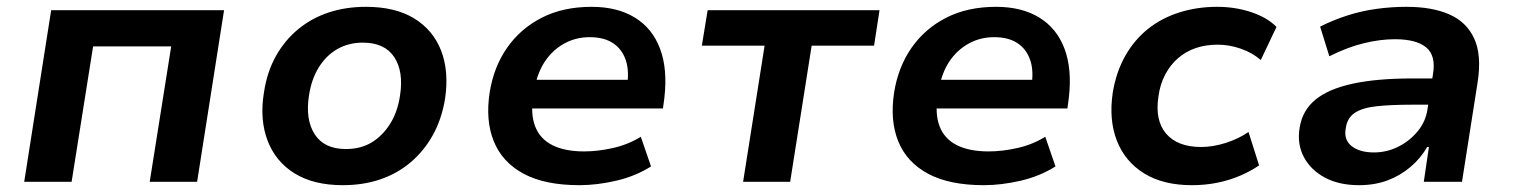

<svg xmlns="http://www.w3.org/2000/svg" viewBox="-20 -533 4436 563"><path d="M51 0 130 -503H637L558 0H419L482 -397H253L190 0Z M985 10Q900 10 844 -24.5Q788 -59 764.5 -121Q741 -183 754 -262Q763 -322 789 -368.5Q815 -415 854.5 -447.5Q894 -480 944 -496.5Q994 -513 1053 -513Q1139 -513 1194.5 -479Q1250 -445 1273.5 -384.5Q1297 -324 1285 -243Q1275 -183 1249 -136.5Q1223 -90 1184 -57Q1145 -24 1095 -7Q1045 10 985 10ZM994 -96Q1038 -96 1070 -115.5Q1102 -135 1124 -170Q1146 -205 1153 -253Q1164 -323 1136 -365.5Q1108 -408 1044 -408Q1002 -408 969 -389Q936 -370 914.5 -335Q893 -300 886 -253Q875 -182 903 -139Q931 -96 994 -96Z M1679 10Q1578 10 1515.5 -23.5Q1453 -57 1428 -118.5Q1403 -180 1416 -263Q1428 -337 1467 -393Q1506 -449 1568.5 -481Q1631 -513 1715 -513Q1790 -513 1841.5 -481.5Q1893 -450 1915.5 -390Q1938 -330 1928 -245L1924 -215H1517L1529 -299H1836L1818 -277Q1826 -324 1815 -356.5Q1804 -389 1777.5 -406.5Q1751 -424 1709 -424Q1668 -424 1634 -405Q1600 -386 1578 -353Q1556 -320 1548 -275L1544 -254Q1535 -200 1549 -163Q1563 -126 1599.5 -107.5Q1636 -89 1693 -89Q1733 -89 1777.5 -99Q1822 -109 1859 -132L1889 -45Q1843 -16 1786.5 -3Q1730 10 1679 10Z M2159 0 2222 -399H2038L2055 -503H2559L2543 -399H2360L2297 0Z M2865 10Q2764 10 2701.5 -23.5Q2639 -57 2614 -118.5Q2589 -180 2602 -263Q2614 -337 2653 -393Q2692 -449 2754.5 -481Q2817 -513 2901 -513Q2976 -513 3027.5 -481.5Q3079 -450 3101.5 -390Q3124 -330 3114 -245L3110 -215H2703L2715 -299H3022L3004 -277Q3012 -324 3001 -356.5Q2990 -389 2963.5 -406.5Q2937 -424 2895 -424Q2854 -424 2820 -405Q2786 -386 2764 -353Q2742 -320 2734 -275L2730 -254Q2721 -200 2735 -163Q2749 -126 2785.5 -107.5Q2822 -89 2879 -89Q2919 -89 2963.5 -99Q3008 -109 3045 -132L3075 -45Q3029 -16 2972.5 -3Q2916 10 2865 10Z M3475 10Q3391 10 3335 -24.5Q3279 -59 3255 -120.5Q3231 -182 3243 -262Q3253 -322 3279.5 -369Q3306 -416 3346 -448Q3386 -480 3438 -496.5Q3490 -513 3549 -513Q3603 -513 3650 -497Q3697 -481 3723 -454L3677 -357Q3653 -378 3619 -390Q3585 -402 3551 -402Q3515 -402 3486 -392Q3457 -382 3434.5 -362.5Q3412 -343 3397 -315Q3382 -287 3377 -251Q3366 -180 3399.5 -141Q3433 -102 3502 -102Q3537 -102 3574.5 -114Q3612 -126 3641 -146L3672 -48Q3649 -32 3618 -18.5Q3587 -5 3551 2.5Q3515 10 3475 10Z M3965 10Q3906 10 3864.5 -12.5Q3823 -35 3803 -73Q3783 -111 3791 -159Q3799 -209 3837 -240.5Q3875 -272 3946 -287.5Q4017 -303 4122 -303H4199L4188 -226H4120Q4059 -226 4017 -221.5Q3975 -217 3952.5 -202Q3930 -187 3926 -156Q3920 -123 3943.5 -104.5Q3967 -86 4009 -86Q4046 -86 4079.5 -102.5Q4113 -119 4137 -148Q4161 -177 4166 -214L4182 -316Q4191 -370 4162 -394Q4133 -418 4070 -418Q4028 -418 3980 -406.5Q3932 -395 3878 -368L3851 -455Q3891 -475 3932 -488Q3973 -501 4016.5 -507Q4060 -513 4104 -513Q4180 -513 4230.5 -490.5Q4281 -468 4303 -419.5Q4325 -371 4313 -293L4267 0H4155L4170 -102H4165Q4146 -69 4116 -43.5Q4086 -18 4048.5 -4Q4011 10 3965 10Z"/></svg>

Font: Nunito Sans 6pt
Style: Bold Italic
Weight: 700
Italic angle: -9°
Version: Version 3.101;gftools[0.9.27]